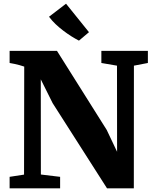

<svg xmlns="http://www.w3.org/2000/svg" viewBox="-20 -1018 832 1038"><path d="M32 0V-62L110 -74L111 -658Q98.5 -662.5 85 -666Q71.5 -669.5 58.2 -672.5Q45 -675.5 32 -677.5V-743H288L557 -315.5L613 -197.5L612.5 -663L528 -677.5V-743H779.5V-677.5L704 -663L703.5 0H558.5L264.5 -460.5L200.5 -589L201 -74.5L305 -62V0ZM406.5 -798.5Q387 -808.5 365.2 -822.2Q343.5 -836 321.8 -852.5Q300 -869 280.2 -887.8Q260.5 -906.5 245 -927.5L337 -998L461 -844L407 -798.5Z"/></svg>

Font: Merriweather 28pt Black
Style: Regular
Weight: 900
Version: Version 2.100